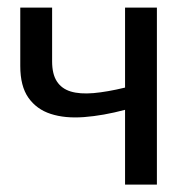

<svg xmlns="http://www.w3.org/2000/svg" viewBox="-20 -498 509 518"><path d="M403.3 0H317.4V-201.7Q258.3 -186 206.8 -182.1Q155.3 -178.2 116.9 -190.7Q78.6 -203.1 56.6 -234.4Q34.7 -265.6 34.7 -319.8V-477.5H120.6V-332.5Q120.6 -298.3 133.3 -278.6Q146 -258.8 170.7 -251.2Q195.3 -243.7 232.2 -246.8Q269 -250 317.4 -261.7V-477.5H403.3Z"/></svg>

Font: Carlito
Style: Regular
Weight: 400
Designer: Lukasz Dziedzic
Foundry: tyPoland Lukasz Dziedzic
Version: Version 1.104